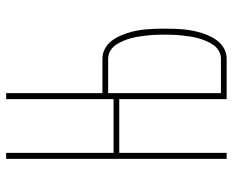

<svg xmlns="http://www.w3.org/2000/svg" viewBox="-88 -688 775 640"><g transform="rotate(-90 300.0 -367.5)"><path d="M91 0V-735H111V-377H300V-358H111V0ZM290 0V-735H310V-414H425Q441 -414 455.5 -407Q470 -400 480.5 -388Q491 -376 498 -361.5Q505 -347 510 -332Q515 -317 518 -301.5Q521 -286 522.5 -270Q524 -254 524.5 -238.5Q525 -223 525 -207Q525 -191 524.5 -175Q524 -159 522.5 -143.5Q521 -128 518 -112.5Q515 -97 510 -81.5Q505 -66 498 -52Q491 -38 480.5 -26Q470 -14 455.5 -7Q441 0 425 0ZM310 -19H425Q439 -19 451.5 -26.5Q464 -34 471.5 -45.5Q479 -57 484.5 -70Q490 -83 493.5 -96.5Q497 -110 499 -123.5Q501 -137 502.5 -151Q504 -165 504.5 -179Q505 -193 505 -207Q505 -221 504.5 -235Q504 -249 502.5 -262.5Q501 -276 499 -290Q497 -304 493.5 -317.5Q490 -331 484.5 -344Q479 -357 471.5 -368.5Q464 -380 451.5 -387.5Q439 -395 425 -395H310Z"/></g></svg>

Font: Iosevka Curly Thin Extended
Style: Regular
Weight: 100
Width: 7
Monospace: yes
Designer: Belleve Invis
Foundry: Belleve Invis
Version: Version 11.1.0; ttfautohint (v1.8.3)